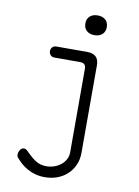

<svg xmlns="http://www.w3.org/2000/svg" viewBox="-103 -817 807 1112"><g transform="rotate(10 300.0 -261.0)"><path d="M360 -432Q360 -449 351.5 -457Q343 -465 326 -465H175Q161 -465 152 -474Q143 -483 143 -498Q143 -512 152 -521Q161 -530 175 -530H357Q391 -530 408 -513.5Q425 -497 425 -463V52Q425 91 410.5 123.5Q396 156 371 179Q346 202 312.5 214.5Q279 227 239 227Q208 227 182 219.5Q156 212 135 200Q114 188 98 173.5Q82 159 70 145Q65 141 63.5 135Q62 129 62 124Q62 112 70.5 98Q79 84 93 84Q102 84 109.5 90Q117 96 126 106Q150 130 176 146.5Q202 163 238 163Q262 163 284.5 155Q307 147 323.5 133.5Q340 120 350 101Q360 82 360 60ZM380 -633Q351 -633 334 -648.5Q317 -664 317 -691Q317 -718 334 -733.5Q351 -749 380 -749Q409 -749 426 -733.5Q443 -718 443 -691Q443 -664 426 -648.5Q409 -633 380 -633Z"/></g></svg>

Font: Maple Mono NL ExtraLight
Style: Regular
Weight: 275
Monospace: yes
Designer: subframe7536
Version: Version 7.000